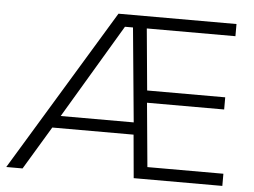

<svg xmlns="http://www.w3.org/2000/svg" viewBox="-50 -769 1102 833"><g transform="rotate(5 500.5 -352.5)"><path d="M6 0 433 -705H947V-652H561L586 -384H926V-331H590L616 -53H947V0H561L544 -188H190L77 0ZM466 -651 222 -241H540L501 -651Z"/></g></svg>

Font: Mulish Light
Style: Regular
Weight: 300
Designer: Vernon Adams
Foundry: Vernon Adams
Version: Version 3.603; ttfautohint (v1.8.3)